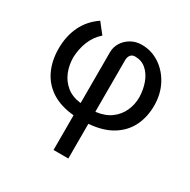

<svg xmlns="http://www.w3.org/2000/svg" viewBox="-169 -687 1070 1081"><g transform="rotate(30 366.0 -147.0)"><path d="M315.9 233.4V7.8Q226.6 -0.5 168.9 -38.8Q111.3 -77.1 83.3 -138.2Q55.2 -199.2 55.2 -275.4Q55.2 -357.4 86.2 -421.6Q117.2 -485.8 179.7 -528.3L231.9 -461.9Q191.4 -425.8 172.4 -377.2Q153.3 -328.6 151.4 -275.4Q151.4 -225.1 168.9 -181.4Q186.5 -137.7 222.2 -108.4Q257.8 -79.1 313 -71.8L315.9 -72.8V-402.3Q315.9 -435.5 333.7 -464.4Q351.6 -493.2 382.3 -510.7Q413.1 -528.3 451.7 -528.3Q514.6 -528.3 567.1 -493.7Q619.6 -459 650.9 -399.4Q682.1 -339.8 682.1 -265.6Q682.1 -191.9 653.1 -132.8Q624 -73.7 564.2 -36.6Q504.4 0.5 412.1 7.8V233.4ZM415 -70.8Q472.7 -78.1 510.5 -106.2Q548.3 -134.3 567.1 -175.8Q585.9 -217.3 585.9 -265.6Q584.5 -316.4 568.4 -358.9Q552.2 -401.4 522.7 -426.8Q493.2 -452.1 451.7 -452.1Q432.1 -452.1 422.1 -439.2Q412.1 -426.3 412.1 -405.8V-72.3Z"/></g></svg>

Font: Roboto Slab
Style: Regular
Weight: 400
Designer: Google
Version: Version 2.000; ttfautohint (v1.8.1.43-b0c9)